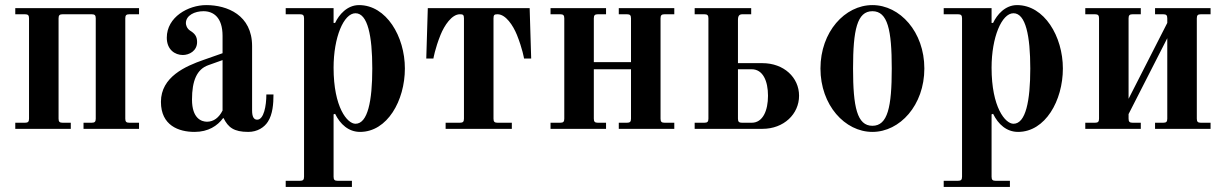

<svg xmlns="http://www.w3.org/2000/svg" viewBox="-20 -506 4814 754"><path d="M40 0H258V-24H226C214 -24 210 -28 210 -40V-434C210 -446 214 -450 226 -450H340C352 -450 356 -446 356 -434V-40C356 -28 352 -24 340 -24H308V0H526V-24H488C476 -24 472 -28 472 -40V-434C472 -446 476 -450 488 -450H526V-474H40V-450H78C90 -450 94 -446 94 -434V-40C94 -28 90 -24 78 -24H40Z M734 -115C734 -189 753 -234 798 -250L854 -270V-72C840 -44 819 -28 793 -28C771 -28 734 -41 734 -115ZM612 -106C612 -13 682 12 744 12C798 12 834 -12 856 -42H858C876 -6 898 12 955 12C991 12 1018 -6 1032 -28C1051 -57 1054 -99 1054 -135H1026C1026 -90 1016 -36 990 -36C977 -36 970 -47 970 -72V-325C970 -447 872 -486 790 -486C719 -486 635 -439 635 -358C635 -311 667 -290 698 -290C723 -290 754 -306 754 -341C754 -364 744 -375 726 -386C713 -395 710 -409 710 -415C710 -446 745 -462 779 -462C818 -462 854 -438 854 -365V-297L780 -271C708 -246 612 -204 612 -106Z M1290 -240C1290 -360 1330 -454 1376 -454C1424 -454 1442 -365 1442 -237C1442 -109 1424 -20 1376 -20C1344 -20 1290 -84 1290 -240ZM1102 204V228H1362V204H1306C1294 204 1290 200 1290 188V-57L1296 -59C1316 -18 1349 12 1394 12C1501 12 1570 -111 1570 -237C1570 -363 1497 -486 1390 -486C1343 -486 1311 -448 1296 -416H1290V-474H1102V-450H1158C1170 -450 1174 -446 1174 -434V188C1174 200 1170 204 1158 204Z M1654 -276H1682C1682 -276 1688 -314 1710 -369C1725 -406 1754 -450 1786 -450C1798 -450 1802 -448 1802 -434V-40C1802 -28 1798 -24 1786 -24H1730V0H1990V-24H1934C1922 -24 1918 -28 1918 -40V-434C1918 -448 1922 -450 1934 -450C1966 -450 1995 -406 2010 -369C2032 -314 2038 -276 2038 -276H2066L2060 -474H1660Z M2142 0H2360V-24H2328C2316 -24 2312 -28 2312 -40V-234H2458V-40C2458 -28 2454 -24 2442 -24H2410V0H2628V-24H2590C2578 -24 2574 -28 2574 -40V-434C2574 -446 2578 -450 2590 -450H2628V-474H2410V-450H2442C2454 -450 2458 -446 2458 -434V-262H2312V-434C2312 -446 2316 -450 2328 -450H2360V-474H2142V-450H2180C2192 -450 2196 -446 2196 -434V-40C2196 -28 2192 -24 2180 -24H2142Z M2708 0H2974C3058 0 3118 -58 3118 -130C3118 -202 3058 -258 2974 -258H2878V-427C2878 -444 2883 -450 2896 -450H2930V-474H2708V-450H2746C2758 -450 2762 -446 2762 -434V-40C2762 -28 2758 -24 2746 -24H2708ZM2878 -40V-234H2932C2976 -234 2996 -188 2996 -130C2996 -72 2976 -24 2932 -24H2894C2882 -24 2878 -28 2878 -40Z M3330 -237C3330 -389 3346 -462 3406 -462C3466 -462 3482 -389 3482 -237C3482 -85 3466 -12 3406 -12C3346 -12 3330 -85 3330 -237ZM3202 -237C3202 -93 3298 12 3406 12C3514 12 3610 -93 3610 -237C3610 -381 3514 -486 3406 -486C3298 -486 3202 -381 3202 -237Z M3874 -240C3874 -360 3914 -454 3960 -454C4008 -454 4026 -365 4026 -237C4026 -109 4008 -20 3960 -20C3928 -20 3874 -84 3874 -240ZM3686 204V228H3946V204H3890C3878 204 3874 200 3874 188V-57L3880 -59C3900 -18 3933 12 3978 12C4085 12 4154 -111 4154 -237C4154 -363 4081 -486 3974 -486C3927 -486 3895 -448 3880 -416H3874V-474H3686V-450H3742C3754 -450 3758 -446 3758 -434V188C3758 200 3754 204 3742 204Z M4242 0H4460V-24H4428C4416 -24 4412 -28 4412 -40V-58L4564 -356V-40C4564 -28 4560 -24 4548 -24H4516V0H4734V-24H4696C4684 -24 4680 -28 4680 -40V-434C4680 -446 4684 -450 4696 -450H4734V-474H4516V-450H4548C4560 -450 4564 -446 4564 -434V-416L4412 -118V-434C4412 -446 4416 -450 4428 -450H4460V-474H4242V-450H4280C4292 -450 4296 -446 4296 -434V-40C4296 -28 4292 -24 4280 -24H4242Z"/></svg>

Font: Old Standard
Style: Bold
Weight: 700
Designer: Alexey Kryukov <alexios@thessalonica.org.ru>
Version: Version 2.0.2